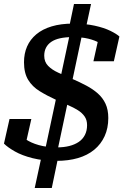

<svg xmlns="http://www.w3.org/2000/svg" viewBox="-34 -819 622 968"><path d="M251 -8Q184 -8 130.5 -21.5Q77 -35 41 -55.5Q5 -76 -14 -95L14 -219H124L95 -91Q85 -91 76.5 -99.5Q68 -108 61.5 -119.5Q55 -131 52 -141.5Q49 -152 52 -158Q67 -137 94 -118Q121 -99 161.5 -87.5Q202 -76 254 -76Q288 -76 315.5 -83Q343 -90 363 -103.5Q383 -117 394 -138.5Q405 -160 405 -188Q405 -214 392.5 -232Q380 -250 358.5 -263.5Q337 -277 309 -289Q281 -301 250 -315Q204 -336 166.5 -359Q129 -382 108 -416.5Q87 -451 87 -505Q87 -549 102.5 -584.5Q118 -620 149 -646Q180 -672 226.5 -686Q273 -700 335 -700Q396 -700 443.5 -689.5Q491 -679 522.5 -663.5Q554 -648 568 -635L540 -510H437L463 -627Q471 -624 479 -617.5Q487 -611 493 -603Q499 -595 501.5 -587Q504 -579 503 -572Q489 -590 466.5 -603Q444 -616 411 -624Q378 -632 333 -632Q296 -632 269 -626Q242 -620 224.5 -608Q207 -596 198 -578.5Q189 -561 189 -538Q189 -507 208.5 -487Q228 -467 260 -452.5Q292 -438 331 -421Q368 -405 401 -387.5Q434 -370 459 -348Q484 -326 498 -296Q512 -266 512 -224Q512 -173 493.5 -132.5Q475 -92 441 -64Q407 -36 359 -22Q311 -8 251 -8ZM141 129 178 -42 192 -57 319 -652 311 -665 339 -799H425L397 -669L382 -655L255 -56L262 -39L227 129Z"/></svg>

Font: Roboto Serif 20pt SemiBold
Style: Italic
Weight: 600
Italic angle: -10°
Version: Version 1.007